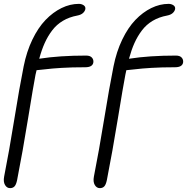

<svg xmlns="http://www.w3.org/2000/svg" viewBox="-29 -766 963 988"><path d="M22.9 202.1Q6.3 202.1 -3.2 185.8Q-12.7 169.4 -7.8 143.1Q18.1 12.7 44.4 -151.1Q70.8 -314.9 92.8 -424.8Q107.9 -500.5 137.5 -562Q167 -623.5 205.3 -663.3Q243.7 -703.1 287.6 -724.6Q331.5 -746.1 377 -746.1Q390.6 -746.1 401.4 -739Q412.1 -731.9 410.2 -719.2Q407.7 -707.5 397.5 -698.5Q387.2 -689.5 369.1 -686Q327.1 -678.2 294.7 -658.9Q262.2 -639.6 239.5 -609.6Q216.8 -579.6 201.2 -544.9Q185.5 -510.3 172.9 -463.9H173.8Q276.9 -480 414.1 -480Q435.1 -480 444.3 -469.2Q453.6 -458.5 451.2 -443.8Q446.8 -419.9 409.2 -419.9Q339.8 -419.9 288.3 -416.7Q236.8 -413.6 203.9 -409.4Q170.9 -405.3 159.2 -404.8Q158.2 -400.9 156.5 -392.8Q154.8 -384.8 153.8 -381.8Q143.1 -326.7 115.2 -155Q87.4 16.6 59.1 160.2Q54.2 184.1 45.7 193.1Q37.1 202.1 22.9 202.1ZM484.9 202.1Q468.3 202.1 458.7 185.8Q449.2 169.4 454.1 143.1Q480 12.7 506.6 -151.1Q533.2 -314.9 555.2 -424.8Q570.3 -500.5 599.9 -562Q629.4 -623.5 667.5 -663.3Q705.6 -703.1 749.5 -724.6Q793.5 -746.1 838.9 -746.1Q852.5 -746.1 863.3 -739Q874 -731.9 872.1 -719.2Q869.6 -707.5 859.4 -698.5Q849.1 -689.5 831.1 -686Q789.1 -678.2 756.6 -658.9Q724.1 -639.6 701.4 -609.6Q678.7 -579.6 663.1 -544.9Q647.5 -510.3 634.8 -463.9H636.2Q739.3 -480 876 -480Q897 -480 906.2 -469.2Q915.5 -458.5 913.1 -443.8Q908.7 -419.9 871.1 -419.9Q801.8 -419.9 750.2 -416.7Q698.7 -413.6 665.8 -409.4Q632.8 -405.3 621.1 -404.8Q620.1 -401.4 618.7 -393.3Q617.2 -385.3 616.2 -381.8Q605.5 -327.1 577.4 -155.3Q549.3 16.6 521 160.2Q516.1 184.1 507.6 193.1Q499 202.1 484.9 202.1Z"/></svg>

Font: Shantell Sans Irregular Bouncy
Style: Italic
Weight: 300
Italic angle: -11.31°
Designer: Stephen Nixon, Anya Danilova, Shantell Martin
Foundry: Arrow Type
Version: Version 1.006;[9816181b4]